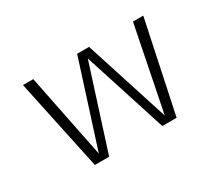

<svg xmlns="http://www.w3.org/2000/svg" viewBox="-95 -706 1041 913"><g transform="rotate(-30 425.0 -250.0)"><path d="M571.5 0 411 -500H458L618.5 0ZM201 0 95 -500H151.5L252 0ZM232.5 0 392.5 -500H439.5L279.5 0ZM599 0 699 -500H755.5L650 0Z"/></g></svg>

Font: Trispace Thin ExtraLight
Style: Regular
Weight: 250
Version: Version 1.210